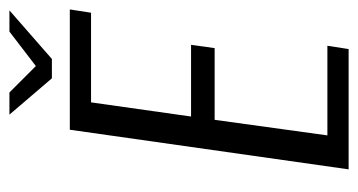

<svg xmlns="http://www.w3.org/2000/svg" viewBox="-196 -563 759 407"><g transform="rotate(-90 183.5 -359.5)"><path d="M28 0 112 -591H367L360 -546H170L140 -334H292L285 -284H133L100 -45H290L283 0ZM221 -629 144 -719H191L247 -663L320 -719H365L262 -629Z"/></g></svg>

Font: Alumni Sans
Style: Italic
Weight: 400
Italic angle: -8°
Version: Version 1.016